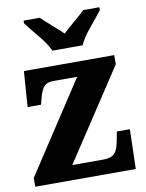

<svg xmlns="http://www.w3.org/2000/svg" viewBox="-86 -827 674 888"><g transform="rotate(-10 251.0 -383.0)"><path d="M7 0H479L484 -186H423L416 -150Q408 -102 391.5 -85.5Q375 -69 339 -69H193L472 -493V-536H48L36 -369H99L107 -400Q118 -440 132 -453.5Q146 -467 174 -467H286L7 -41ZM194 -606H336Q351 -640 386 -682Q421 -724 443 -753V-766H367Q350 -749 317.5 -721.5Q285 -694 264 -674Q243 -694 211.5 -721.5Q180 -749 163 -766H87V-753Q109 -724 144 -682Q179 -640 194 -606Z"/></g></svg>

Font: Noto Serif SemiCondensed Extra
Style: Regular
Weight: 800
Width: 4
Designer: Monotype Design Team
Foundry: Monotype Imaging Inc.
Version: Version 1.002